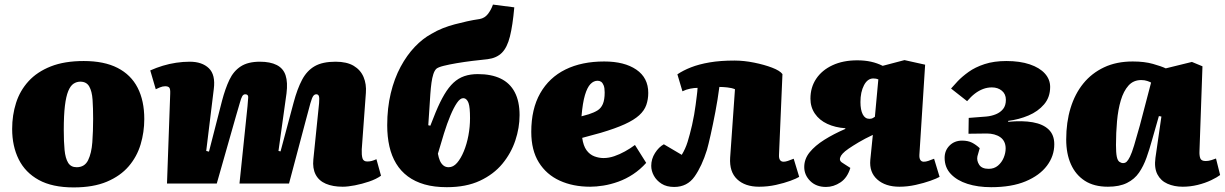

<svg xmlns="http://www.w3.org/2000/svg" viewBox="-20 -800 5339 837"><path d="M301 17Q208 17 149 -15.5Q90 -48 61.5 -105.5Q33 -163 33 -238Q33 -298 50 -351.5Q67 -405 104.5 -446Q142 -487 201.5 -510.5Q261 -534 345 -534Q434 -534 492.5 -504Q551 -474 580 -417.5Q609 -361 609 -281Q609 -224 593 -170.5Q577 -117 541 -75Q505 -33 446 -8Q387 17 301 17ZM314 -71Q349 -71 364 -101.5Q379 -132 382.5 -180Q386 -228 386 -282Q386 -329 383.5 -365.5Q381 -402 369 -423Q357 -444 330 -444Q314 -444 300.5 -435Q287 -426 277.5 -403Q268 -380 263 -339Q258 -298 258 -233Q258 -182 261.5 -146Q265 -110 277 -90.5Q289 -71 314 -71Z M1059 -337Q1061 -361 1062 -375Q1063 -389 1049 -389Q1041 -389 1036 -380.5Q1031 -372 1025.5 -351.5Q1020 -331 1009 -295L925 0H708L722 -391Q723 -412 718 -418Q713 -424 700 -424Q689 -424 677 -419Q665 -414 659 -411L635 -493Q662 -505 690 -513.5Q718 -522 748 -526.5Q778 -531 807 -531Q861 -531 890.5 -502.5Q920 -474 912 -412L879 -142L891 -139L948 -361Q962 -414 980 -452Q998 -490 1029.5 -510.5Q1061 -531 1113 -531Q1158 -531 1186.5 -516.5Q1215 -502 1225 -471.5Q1235 -441 1229 -393L1194 -142L1203 -140L1260 -353Q1276 -413 1297 -452.5Q1318 -492 1352 -511.5Q1386 -531 1443 -531Q1492 -531 1522 -513Q1552 -495 1565 -464Q1578 -433 1575 -395L1557 -149Q1556 -125 1560 -110.5Q1564 -96 1581 -96Q1592 -96 1601 -98.5Q1610 -101 1621 -106L1641 -34Q1620 -19 1589 -8.5Q1558 2 1527 8Q1496 14 1474 14Q1431 14 1400.5 1Q1370 -12 1356 -39Q1342 -66 1346 -105L1371 -350Q1373 -374 1370 -381.5Q1367 -389 1359 -389Q1351 -389 1345.5 -381.5Q1340 -374 1333 -349.5Q1326 -325 1313 -275L1240 0H1024Z M1928 16Q1873 16 1831 4Q1789 -8 1758 -31Q1727 -54 1707 -87Q1687 -120 1677.5 -162Q1668 -204 1668 -254Q1668 -329 1683.5 -393.5Q1699 -458 1726.5 -509Q1754 -560 1788.5 -596Q1823 -632 1860 -652Q1885 -667 1910.5 -677Q1936 -687 1962.5 -694Q1989 -701 2016 -707Q2043 -713 2071 -717Q2093 -721 2107 -739Q2121 -757 2129 -780L2222 -768Q2215 -689 2203 -641Q2191 -593 2168 -570Q2145 -547 2106 -542Q2075 -539 2039 -534.5Q2003 -530 1970.5 -524.5Q1938 -519 1914 -513Q1890 -507 1882 -500Q1874 -492 1869 -476.5Q1864 -461 1861 -439.5Q1858 -418 1856 -390Q1854 -362 1852 -328Q1850 -294 1847 -254L1856 -252L1879 -310Q1898 -356 1917 -388Q1936 -420 1957 -439.5Q1978 -459 2004 -468Q2030 -477 2063 -477Q2122 -477 2162.5 -457.5Q2203 -438 2224 -398Q2245 -358 2245 -298Q2245 -243 2226.5 -187.5Q2208 -132 2170 -86Q2132 -40 2072 -12Q2012 16 1928 16ZM1999 -372Q1986 -372 1972 -351.5Q1958 -331 1943.5 -296.5Q1929 -262 1915.5 -218.5Q1902 -175 1889 -130Q1892 -113 1897.5 -100Q1903 -87 1912.5 -79Q1922 -71 1936 -71Q1956 -71 1972.5 -90Q1989 -109 2002 -140.5Q2015 -172 2022 -209.5Q2029 -247 2029 -285Q2029 -308 2027.5 -324.5Q2026 -341 2022.5 -351Q2019 -361 2013 -366.5Q2007 -372 1999 -372Z M2614 -532Q2702 -532 2754 -496.5Q2806 -461 2806 -395Q2806 -367 2797.5 -342.5Q2789 -318 2766.5 -297.5Q2744 -277 2703.5 -258.5Q2663 -240 2599 -221L2518 -199Q2523 -164 2537 -145Q2551 -126 2571 -118.5Q2591 -111 2611 -111Q2634 -111 2657.5 -119Q2681 -127 2704.5 -140Q2728 -153 2748 -168L2797 -90Q2771 -61 2740 -40.5Q2709 -20 2675.5 -8Q2642 4 2610.5 9Q2579 14 2553 14Q2478 14 2420 -12.5Q2362 -39 2329 -92Q2296 -145 2296 -225Q2296 -325 2335 -393.5Q2374 -462 2445 -497Q2516 -532 2614 -532ZM2616 -397Q2616 -417 2611.5 -428Q2607 -439 2600.5 -443.5Q2594 -448 2585 -448Q2568 -448 2554 -433.5Q2540 -419 2530 -385.5Q2520 -352 2515 -293L2547 -302Q2569 -309 2584.5 -318.5Q2600 -328 2608 -346.5Q2616 -365 2616 -397Z M2933 -476Q2958 -493 2992.5 -506.5Q3027 -520 3073.5 -528Q3120 -536 3182 -536Q3223 -536 3267.5 -527Q3312 -518 3346 -505Q3380 -492 3391 -477L3376 -126Q3375 -111 3380 -103Q3385 -95 3396 -95Q3404 -95 3414.5 -98.5Q3425 -102 3440 -108L3464 -29Q3453 -22 3426 -12Q3399 -2 3363 6Q3327 14 3289 14Q3228 14 3193.5 -18.5Q3159 -51 3163 -113L3184 -411Q3170 -417 3150 -419Q3130 -421 3116 -421Q3109 -367 3098.5 -312Q3088 -257 3078 -212.5Q3068 -168 3062 -147Q3040 -76 3008 -30.5Q2976 15 2919 15Q2886 15 2864 1Q2842 -13 2830.5 -34Q2819 -55 2819 -77Q2819 -107 2835.5 -133Q2852 -159 2874 -171L2952 -125Q2968 -151 2977.5 -181.5Q2987 -212 2997 -255Q3002 -278 3006 -300Q3010 -322 3012.5 -342.5Q3015 -363 3017.5 -381.5Q3020 -400 3021 -417Q3007 -417 2989 -413.5Q2971 -410 2955 -402Z M3785 -212Q3749 -195 3723 -179.5Q3697 -164 3679.5 -152Q3662 -140 3653.5 -130.5Q3645 -121 3643 -114Q3640 -106 3643 -99.5Q3646 -93 3662 -84L3687 -68Q3674 -25 3644 -5Q3614 15 3581 15Q3538 15 3512 -11Q3486 -37 3486 -72Q3486 -107 3509.5 -136Q3533 -165 3573.5 -190.5Q3614 -216 3665 -238V-241Q3621 -244 3586.5 -260Q3552 -276 3532.5 -304.5Q3513 -333 3513 -370Q3513 -419 3538 -456.5Q3563 -494 3609 -515.5Q3655 -537 3717 -537Q3750 -537 3777 -531Q3804 -525 3828 -513L3923 -538L4013 -518L3988 -126Q3987 -111 3992 -103Q3997 -95 4007 -95Q4016 -95 4026.5 -98.5Q4037 -102 4052 -108L4076 -29Q4064 -22 4036 -12Q4008 -2 3972 6Q3936 14 3901 14Q3840 14 3804.5 -17.5Q3769 -49 3774 -103ZM3809 -454Q3804 -456 3799 -457Q3794 -458 3787 -458Q3762 -458 3746.5 -428.5Q3731 -399 3731 -355Q3731 -321 3741 -301.5Q3751 -282 3770 -282Q3779 -282 3784.5 -285Q3790 -288 3794 -291Z M4301 16Q4243 16 4197.5 1.5Q4152 -13 4125 -41.5Q4098 -70 4098 -112Q4098 -144 4119.5 -165.5Q4141 -187 4174 -187Q4200 -187 4217.5 -178Q4235 -169 4251 -154L4241 -119Q4237 -100 4248.5 -82Q4260 -64 4290 -64Q4314 -64 4330.5 -78Q4347 -92 4355.5 -112.5Q4364 -133 4364 -153Q4364 -169 4358 -181.5Q4352 -194 4340.5 -202Q4329 -210 4314 -214Q4299 -218 4282 -218L4202 -217L4203 -286L4280 -292Q4302 -294 4321.5 -302Q4341 -310 4353 -325Q4365 -340 4365 -365Q4365 -390 4347.5 -404.5Q4330 -419 4304 -419Q4284 -419 4265.5 -412Q4247 -405 4230 -392Q4213 -379 4196 -359L4126 -414Q4136 -426 4155 -446Q4174 -466 4202.5 -486.5Q4231 -507 4272 -520.5Q4313 -534 4367 -534Q4426 -534 4469 -519.5Q4512 -505 4535 -479.5Q4558 -454 4558 -421Q4558 -376 4531.5 -345Q4505 -314 4463.5 -296.5Q4422 -279 4375 -273V-269Q4437 -275 4482 -267Q4527 -259 4551.5 -235.5Q4576 -212 4576 -171Q4576 -120 4544 -77.5Q4512 -35 4451 -9.5Q4390 16 4301 16Z M5209 -142Q5208 -122 5212.5 -110Q5217 -98 5236 -98Q5248 -98 5261 -102Q5274 -106 5281 -109L5299 -37Q5286 -27 5260 -14.5Q5234 -2 5201.5 6Q5169 14 5136 14Q5099 14 5069.5 1Q5040 -12 5025.5 -40Q5011 -68 5017 -112L5043 -292L5032 -294L5002 -189Q4991 -149 4978 -112.5Q4965 -76 4945.5 -47.5Q4926 -19 4893 -2.5Q4860 14 4810 14Q4749 14 4709 -12Q4669 -38 4648.5 -84Q4628 -130 4628 -192Q4628 -267 4647 -329Q4666 -391 4702.5 -436Q4739 -481 4793 -506.5Q4847 -532 4918 -532Q4969 -532 5006 -521.5Q5043 -511 5062 -502L5176 -530L5222 -511ZM4876 -89Q4885 -89 4891.5 -95Q4898 -101 4906 -117Q4914 -133 4924 -166Q4934 -199 4949 -253L4998 -440Q4993 -443 4981.5 -447Q4970 -451 4955 -451Q4921 -451 4899.5 -427Q4878 -403 4866 -362.5Q4854 -322 4849.5 -271.5Q4845 -221 4845 -168Q4845 -134 4848.5 -117Q4852 -100 4860 -94.5Q4868 -89 4876 -89Z"/></svg>

Font: Literata 18pt Black
Style: Italic
Weight: 900
Italic angle: -2°
Designer: Latin by Veronika Burian and Jose Scaglione. Greek by Irene Vlachou. Cyrillic by Vera Evstafieva
Foundry: TypeTogether
Version: Version 3.103;gftools[0.9.29]